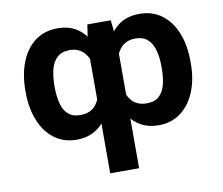

<svg xmlns="http://www.w3.org/2000/svg" viewBox="-82 -652 1107 955"><g transform="rotate(-10 472.0 -175.0)"><path d="M399.4 203.1V-436.5L416 -545.9H534.2L545.4 -444.3V203.1ZM55.2 -265.6V-275.4Q55.7 -358.9 81.1 -421.1Q106.4 -483.4 153.6 -518.1Q200.7 -552.7 265.6 -552.7Q332.5 -552.7 376.2 -517.3Q419.9 -481.9 444.1 -419.4Q468.3 -356.9 477.5 -275.9V-260.7Q470.7 -202.1 455.3 -152.8Q439.9 -103.5 414.6 -67.1Q389.2 -30.8 352.3 -10.5Q315.4 9.8 265.1 9.8Q200.7 9.8 153.6 -25.4Q106.4 -60.5 81.1 -122.8Q55.7 -185.1 55.2 -265.6ZM201.7 -275.4V-265.6Q202.1 -221.7 210.7 -186Q219.2 -150.4 241.7 -129.2Q264.2 -107.9 305.2 -107.9Q357.4 -107.9 384.8 -144.3Q412.1 -180.7 418.5 -241.2V-296.4Q413.6 -360.4 385.7 -397.9Q357.9 -435.5 306.2 -435.5Q267.6 -435.5 244.6 -415Q221.7 -394.5 211.9 -358.6Q202.1 -322.8 201.7 -275.4ZM889.2 -275.4V-265.6Q889.2 -185.1 863.5 -122.8Q837.9 -60.5 790.8 -25.4Q743.7 9.8 678.7 9.8Q628.9 9.8 592 -10.5Q555.2 -30.8 529.8 -67.1Q504.4 -103.5 489 -152.8Q473.6 -202.1 466.3 -260.7V-275.9Q476.1 -356.9 500.5 -419.4Q524.9 -481.9 568.6 -517.3Q612.3 -552.7 679.7 -552.7Q744.6 -552.7 791.5 -518.1Q838.4 -483.4 863.8 -421.1Q889.2 -358.9 889.2 -275.4ZM742.7 -265.6V-275.4Q742.7 -322.8 732.7 -358.6Q722.7 -394.5 700 -415Q677.2 -435.5 638.7 -435.5Q586.9 -435.5 558.8 -397.9Q530.8 -360.4 525.4 -296.4V-241.2Q532.2 -180.7 559.6 -144.3Q586.9 -107.9 639.6 -107.9Q680.7 -107.9 702.9 -129.2Q725.1 -150.4 733.9 -186Q742.7 -221.7 742.7 -265.6Z"/></g></svg>

Font: Inter 17pt
Style: Bold
Weight: 700
Version: Version 4.001;git-66647c0bb